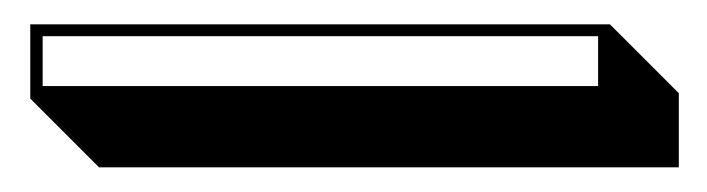

<svg xmlns="http://www.w3.org/2000/svg" viewBox="-20 83 582 158"><path d="M481.9 103 538.6 159.7V220.7H61.5L4.9 164.1V103ZM472.2 112.8H15.1V153.8H472.2Z"/></svg>

Font: Linux Biolinum Shadow O
Style: Bold
Weight: 700
Designer: Philipp H. Poll
Foundry: Philipp H. Poll
Version: Version 0.9.2